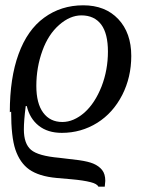

<svg xmlns="http://www.w3.org/2000/svg" viewBox="-20 -488 547 724"><path d="M22 -67 17 -65Q17 -194 50 -284Q83 -375 146 -421Q210 -468 294 -468Q377 -468 426 -416Q475 -364 475 -277Q475 -197 441 -130Q406 -62 347 -25Q286 13 213 13Q160 13 126 -14Q92 -41 81 -88H77Q70 -33 70 0Q70 54 97 77Q124 100 203 107Q245 112 278 116Q313 121 332 129Q353 138 365 153Q377 168 377 194L375 216H351Q346 205 322 199Q295 192 250 188L193 183Q127 177 90 151Q55 126 38 76Q22 28 22 -67ZM387 -294V-293Q387 -361 362 -395Q336 -430 287 -430Q244 -430 203 -394Q162 -358 140 -297Q117 -234 117 -164Q117 -98 143 -63Q169 -28 215 -28Q258 -28 299 -64Q338 -99 363 -162Q387 -224 387 -294Z"/></svg>

Font: Libra Serif Modern
Style: Italic
Weight: 400
Italic angle: -12°
Designer: Stefan Peev, Context Ltd
Foundry: Stefan Peev, Context Ltd
Version: Version 1.000